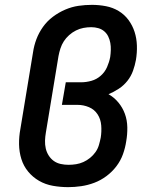

<svg xmlns="http://www.w3.org/2000/svg" viewBox="-20 -763 640 791"><path d="M261 8Q229 8 198 2.5Q167 -3 141 -18Q115 -33 96 -56Q77 -79 68 -108Q59 -137 58.5 -168.5Q58 -200 64 -232L116 -547Q120 -575 130 -601.5Q140 -628 157 -652Q174 -676 198 -694Q222 -712 249 -723.5Q276 -735 303.5 -739Q331 -743 359 -743Q388 -743 416.5 -737.5Q445 -732 469 -717.5Q493 -703 509.5 -680.5Q526 -658 534.5 -631.5Q543 -605 544 -575.5Q545 -546 540 -516Q536 -494 528 -471.5Q520 -449 505 -430Q490 -411 469.5 -397.5Q449 -384 427 -375Q450 -362 467.5 -341Q485 -320 494.5 -294Q504 -268 504.5 -238.5Q505 -209 500 -181Q496 -154 486.5 -127.5Q477 -101 459.5 -78Q442 -55 418.5 -37.5Q395 -20 368.5 -10Q342 0 314.5 4Q287 8 261 8ZM262 -84Q278 -84 293.5 -86.5Q309 -89 323.5 -95.5Q338 -102 351 -112.5Q364 -123 373.5 -136.5Q383 -150 387.5 -165.5Q392 -181 395 -196Q399 -221 397 -246.5Q395 -272 382 -292Q369 -312 346.5 -321.5Q324 -331 299 -331H235L251 -424H314Q335 -424 356.5 -430Q378 -436 395 -451Q412 -466 421 -486.5Q430 -507 434 -528Q436 -542 436.5 -557Q437 -572 434.5 -586Q432 -600 426 -612.5Q420 -625 409.5 -634Q399 -643 385 -647Q371 -651 356 -651Q340 -651 324 -648Q308 -645 293 -637.5Q278 -630 265 -618.5Q252 -607 243 -593Q234 -579 229 -563.5Q224 -548 221 -532L169 -217Q166 -200 165.5 -183.5Q165 -167 168.5 -151.5Q172 -136 180.5 -122.5Q189 -109 201.5 -100Q214 -91 230 -87.5Q246 -84 262 -84Z"/></svg>

Font: Iosevka Slab SmBdExObl
Style: Regular
Weight: 600
Width: 7
Italic angle: -9°
Monospace: yes
Designer: Belleve Invis
Foundry: Belleve Invis
Version: Version 11.1.0; ttfautohint (v1.8.3)